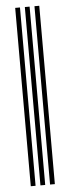

<svg xmlns="http://www.w3.org/2000/svg" viewBox="-56 -829 313 858"><g transform="rotate(-5 100.5 -400.0)"><path d="M133 0V-800H154.5V0ZM46.5 0V-800H68V0ZM89.8 0V-800H111.2V0Z"/></g></svg>

Font: Big Shoulders Inline Display Thin
Style: Bold
Weight: 700
Version: Version 2.002